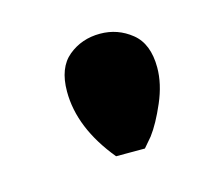

<svg xmlns="http://www.w3.org/2000/svg" viewBox="-42 -797 268 251"><g transform="rotate(-15 92.0 -671.0)"><path d="M109.9 -751Q133.8 -751 152.3 -736.1Q170.9 -721.2 170.9 -689Q170.9 -667 160.4 -642.6Q149.9 -618.2 139.2 -604L127.9 -590.8H88.9Q48.8 -639.6 48.8 -689Q48.8 -721.2 66.9 -736.1Q85 -751 109.9 -751Z"/></g></svg>

Font: Oakes Grotesk
Style: Bold
Weight: 700
Designer: Samuel Oakes
Foundry: Samuel Oakes
Version: Version 1.0 | wf-rip DC20170320